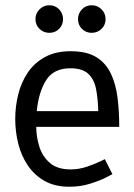

<svg xmlns="http://www.w3.org/2000/svg" viewBox="-20 -703 512 731"><path d="M244 8Q189 8 150 -14Q111 -36 86 -73Q61 -110 49.5 -156Q38 -202 38 -250Q38 -298 49.5 -344Q61 -390 86 -427Q111 -464 151.5 -486Q192 -508 249 -508Q310 -508 346.5 -485.5Q383 -463 402 -423Q421 -383 427.5 -331Q434 -279 434 -220H118Q118 -183 129.5 -145.5Q141 -108 169.5 -83Q198 -58 249 -58Q280 -58 310 -68Q340 -78 359.5 -87.5Q379 -97 379 -97L408 -40Q408 -40 385 -28Q362 -16 324.5 -4Q287 8 244 8ZM248 -443Q184 -443 155.5 -397.5Q127 -352 120 -280H354Q353 -328 345.5 -365Q338 -402 315.5 -422.5Q293 -443 248 -443ZM168 -578Q146 -578 130.5 -593Q115 -608 115 -630Q115 -652 130.5 -667.5Q146 -683 168 -683Q190 -683 205 -667.5Q220 -652 220 -630Q220 -608 205 -593Q190 -578 168 -578ZM329 -578Q307 -578 292 -593Q277 -608 277 -630Q277 -652 292 -667.5Q307 -683 329 -683Q351 -683 366.5 -667.5Q382 -652 382 -630Q382 -608 366.5 -593Q351 -578 329 -578Z"/></svg>

Font: Epunda Sans
Style: Regular
Weight: 400
Designer: Simon Atzbach
Foundry: typofactur
Version: Version 2.204; ttfautohint (v1.8.4.7-5d5b)